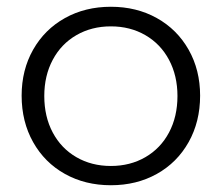

<svg xmlns="http://www.w3.org/2000/svg" viewBox="-20 -546 656 568"><path d="M572 -263Q572 -186 538 -125.5Q504 -65 444 -31.5Q384 2 308 2Q232 2 172 -31.5Q112 -65 78 -125.5Q44 -186 44 -263Q44 -339 78 -399Q112 -459 172 -492.5Q232 -526 308 -526Q384 -526 444 -492.5Q504 -459 538 -399Q572 -339 572 -263ZM111 -262Q111 -201 136 -154Q161 -107 206 -81Q251 -55 308 -55Q365 -55 410 -81Q455 -107 480 -154Q505 -201 505 -262Q505 -322 480 -369Q455 -416 410 -442Q365 -468 308 -468Q251 -468 206 -442Q161 -416 136 -369Q111 -322 111 -262Z"/></svg>

Font: Gontserrat Light
Style: Regular
Weight: 300
Designer: Julieta Ulanovsky
Foundry: Julieta Ulanovsky
Version: Version 6.001